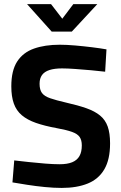

<svg xmlns="http://www.w3.org/2000/svg" viewBox="-20 -916 596 947"><path d="M284.4 10.9Q246.1 10.9 200.9 6.5Q155.7 2 113.6 -4.6Q71.4 -11.3 41.4 -16.4L50.2 -124.8Q80.7 -121.4 121.7 -116.8Q162.7 -112.3 203.4 -109.1Q244.1 -105.9 274 -105.9Q311.9 -105.9 336.1 -115.8Q360.2 -125.7 371.9 -146.2Q383.5 -166.6 383.5 -198.8Q383.5 -224.9 372.8 -240.4Q362.1 -255.8 335.1 -265.5Q308.1 -275.2 260.1 -283.9Q200 -294.9 157.3 -309.8Q114.6 -324.8 87.6 -347.6Q60.6 -370.5 48.2 -405.2Q35.8 -439.9 35.8 -490.1Q35.8 -568.1 64.8 -612.7Q93.8 -657.4 147.8 -676.4Q201.7 -695.4 274.8 -695.4Q308.3 -695.4 350.8 -691.7Q393.3 -688 434.4 -682.9Q475.5 -677.8 505.2 -672.5L498.6 -562.3Q468.8 -566 429.3 -569.5Q389.8 -573 351.3 -575.8Q312.9 -578.6 286.2 -578.6Q248.8 -578.6 224 -570.6Q199.3 -562.6 187.2 -545.9Q175.2 -529.2 175.2 -503.1Q175.2 -473.2 187.1 -457.2Q199 -441.3 227.6 -431.4Q256.2 -421.4 305.5 -410.1Q365.2 -396.6 406.5 -382Q447.8 -367.4 473.6 -346.1Q499.5 -324.9 511.2 -291.9Q522.9 -258.9 522.9 -208.6Q522.9 -129.1 494.5 -80.8Q466.2 -32.5 412.8 -10.8Q359.3 10.9 284.4 10.9ZM234.9 -760.2 113.5 -895.6H231.8L287.2 -823.7L341.6 -895.6H459.9L334.3 -760.2Z"/></svg>

Font: Cairo
Style: Regular
Weight: 400
Designer: Mohamed Gaber, Accademia di Belle Arti di Urbino
Foundry: Kief Type Foundry, Accademia di Belle Arti di Urbino
Version: Version 3.120